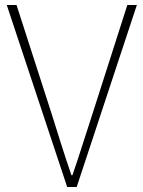

<svg xmlns="http://www.w3.org/2000/svg" viewBox="-20 -746 572 766"><path d="M248 0 7 -726H46L186 -292Q207 -225 224.5 -169.5Q242 -114 265 -47H269Q292 -114 309.5 -169.5Q327 -225 349 -292L488 -726H526L286 0Z"/></svg>

Font: Noto Sans JP
Style: Regular
Weight: 100
Designer: Ryoko NISHIZUKA 西塚涼子 (kana, bopomofo & ideographs); Paul D. Hunt (Latin, Greek & Cyrillic); Sandoll Communications 산돌커뮤니
Foundry: Adobe
Version: Version 2.004;hotconv 1.0.118;makeotfexe 2.5.65603